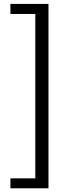

<svg xmlns="http://www.w3.org/2000/svg" viewBox="-20 -812 378 1001"><path d="M34.3 169.7V117.8H164.1V-739.2H34.3V-791.7H232.7V169.7Z"/></svg>

Font: Noto Sans TC Thin
Style: Regular
Weight: 100
Designer: Ryoko NISHIZUKA 西塚涼子 (kana, bopomofo & ideographs); Paul D. Hunt (Latin, Greek & Cyrillic); Sandoll Communications 산돌커뮤니
Foundry: Adobe
Version: Version 2.004-H2;hotconv 1.0.118;makeotfexe 2.5.65603